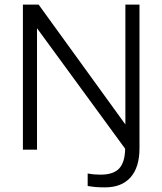

<svg xmlns="http://www.w3.org/2000/svg" viewBox="-20 -647 702 830"><path d="M583 -627V-6Q583 76 544.5 119.5Q506 163 434 163Q410 163 393.5 161.5Q377 160 359 157V103Q376 106 389 107Q402 108 415 108Q470 108 495 81.5Q520 55 521 -4L140 -525V0H79V-627H147L522 -109V-627Z"/></svg>

Font: Blinker Light
Style: Regular
Weight: 300
Designer: Juergen Huber
Foundry: supertype
Version: Version 1.017;hotconv 1.0.117;makeotfexe 2.5.65602